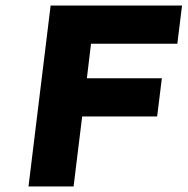

<svg xmlns="http://www.w3.org/2000/svg" viewBox="-20 -674 678 694"><path d="M246 0 277 -253H548L565 -391H294L309 -516H621L638 -654H163L83 0Z"/></svg>

Font: Falling Sky
Style: ExBdObl
Weight: 400
Designer: Paul D. Hunt
Foundry: Adobe Systems Incorporated
Version: Version 1.02